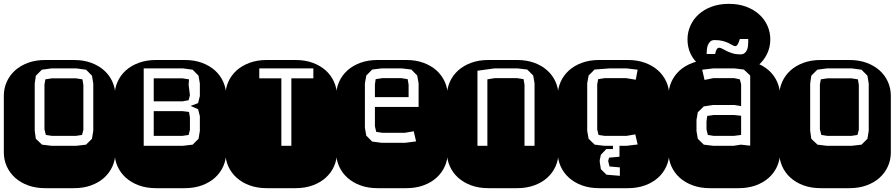

<svg xmlns="http://www.w3.org/2000/svg" viewBox="-22 -982 4669 1002"><path d="M364.3 -668.9Q413.6 -668.9 453.6 -654.3Q493.7 -639.6 521.7 -614.3Q549.8 -588.9 564.9 -554.9Q580.1 -521 580.1 -482.9V-186Q580.1 -147.9 564.9 -114Q549.8 -80.1 521.7 -54.7Q493.7 -29.3 453.6 -14.6Q413.6 0 364.3 0H213.9Q164.6 0 124.5 -14.6Q84.5 -29.3 56.4 -54.7Q28.3 -80.1 13.2 -114Q-2 -147.9 -2 -186V-482.9Q-2 -521 13.2 -554.9Q28.3 -588.9 56.4 -614.3Q84.5 -639.6 124.5 -654.3Q164.6 -668.9 213.9 -668.9ZM464.8 -545.9 458 -586.9 427.2 -618.2 377 -625H246.1L196.3 -618.2L165 -586.9L159.2 -545.9V-299.8L165 -257.8L197.3 -227.1L246.1 -221.2H377L427.2 -227.1L458 -257.8L464.8 -299.8ZM406.2 -277.8 374 -272.9H249L217.3 -277.8L210 -307.1V-541L214.8 -567.9L249 -573.2H374L408.2 -567.9L413.1 -539.1V-305.2Z M942.4 -668.9Q991.7 -668.9 1031.7 -654.3Q1071.8 -639.6 1099.9 -614.3Q1127.9 -588.9 1143.1 -554.9Q1158.2 -521 1158.2 -482.9V-186Q1158.2 -147.9 1143.1 -114Q1127.9 -80.1 1099.9 -54.7Q1071.8 -29.3 1031.7 -14.6Q991.7 0 942.4 0H792Q742.7 0 702.6 -14.6Q662.6 -29.3 634.5 -54.7Q606.4 -80.1 591.3 -114Q576.2 -147.9 576.2 -186V-482.9Q576.2 -521 591.3 -554.9Q606.4 -588.9 634.5 -614.3Q662.6 -639.6 702.6 -654.3Q742.7 -668.9 792 -668.9ZM1021 -376 1011.7 -412.1 972.7 -429.2 1011.7 -443.8 1021 -481V-545.9L1014.2 -586.9L983.4 -618.2L933.1 -625H728V-221.2H933.1L983.4 -227.1L1014.2 -257.8L1021 -298.8ZM962.4 -277.8 930.2 -272.9H780.3V-401.9H931.2L964.4 -397.9L969.2 -369.1V-304.2ZM962.4 -459 930.2 -453.1H780.3V-573.2H930.2L964.4 -567.9L962.4 -539.1L969.2 -484.9Z M1613.3 -625H1331.1V-573.2H1446.3V-221.2H1498.5V-573.2H1613.3ZM1520.5 -668.9Q1569.8 -668.9 1609.9 -654.3Q1649.9 -639.6 1678 -614.3Q1706.1 -588.9 1721.2 -554.9Q1736.3 -521 1736.3 -482.9V-186Q1736.3 -147.9 1721.2 -114Q1706.1 -80.1 1678 -54.7Q1649.9 -29.3 1609.9 -14.6Q1569.8 0 1520.5 0H1370.1Q1320.8 0 1280.8 -14.6Q1240.7 -29.3 1212.6 -54.7Q1184.6 -80.1 1169.4 -114Q1154.3 -147.9 1154.3 -186V-482.9Q1154.3 -521 1169.4 -554.9Q1184.6 -588.9 1212.6 -614.3Q1240.7 -639.6 1280.8 -654.3Q1320.8 -668.9 1370.1 -668.9Z M2098.6 -668.9Q2147.9 -668.9 2188 -654.3Q2228 -639.6 2256.1 -614.3Q2284.2 -588.9 2299.3 -554.9Q2314.5 -521 2314.5 -482.9V-186Q2314.5 -147.9 2299.3 -114Q2284.2 -80.1 2256.1 -54.7Q2228 -29.3 2188 -14.6Q2147.9 0 2098.6 0H1948.2Q1898.9 0 1858.9 -14.6Q1818.8 -29.3 1790.8 -54.7Q1762.7 -80.1 1747.6 -114Q1732.4 -147.9 1732.4 -186V-482.9Q1732.4 -521 1747.6 -554.9Q1762.7 -588.9 1790.8 -614.3Q1818.8 -639.6 1858.9 -654.3Q1898.9 -668.9 1948.2 -668.9ZM2162.6 -546.9 2155.3 -587.9 2124.5 -619.1 2075.2 -625H1969.2L1920.4 -619.1L1889.6 -587.9L1882.3 -546.9V-314.9L1889.6 -273.9L1920.4 -243.2L1969.2 -236.8H2092.3L2149.4 -244.1L2137.2 -296.9L2091.3 -289.1H1972.7L1941.4 -293.9L1934.6 -323.2V-423.8H2162.6ZM1934.6 -475.1V-541L1938.5 -568.8L1972.7 -574.2H2072.3L2105.5 -568.8L2110.4 -540V-475.1Z M2767.6 -546.9 2760.7 -587.9 2729.5 -619.1 2679.7 -625H2557.6L2469.7 -612.8V-221.2H2521.5V-567.9L2559.6 -574.2H2676.8L2710.4 -568.8L2715.3 -540V-221.2H2767.6ZM2676.8 -668.9Q2726.1 -668.9 2766.1 -654.3Q2806.2 -639.6 2834.2 -614.3Q2862.3 -588.9 2877.4 -554.9Q2892.6 -521 2892.6 -482.9V-186Q2892.6 -147.9 2877.4 -114Q2862.3 -80.1 2834.2 -54.7Q2806.2 -29.3 2766.1 -14.6Q2726.1 0 2676.8 0H2526.4Q2477.1 0 2437 -14.6Q2397 -29.3 2368.9 -54.7Q2340.8 -80.1 2325.7 -114Q2310.5 -147.9 2310.5 -186V-482.9Q2310.5 -521 2325.7 -554.9Q2340.8 -588.9 2368.9 -614.3Q2397 -639.6 2437 -654.3Q2477.1 -668.9 2526.4 -668.9Z M3254.9 -668.9Q3304.2 -668.9 3344.2 -654.3Q3384.3 -639.6 3412.4 -614.3Q3440.4 -588.9 3455.6 -554.9Q3470.7 -521 3470.7 -482.9V-186Q3470.7 -147.9 3455.6 -114Q3440.4 -80.1 3412.4 -54.7Q3384.3 -29.3 3344.2 -14.6Q3304.2 0 3254.9 0H3104.5Q3055.2 0 3015.1 -14.6Q2975.1 -29.3 2947 -54.7Q2918.9 -80.1 2903.8 -114Q2888.7 -147.9 2888.7 -186V-482.9Q2888.7 -521 2903.8 -554.9Q2918.9 -588.9 2947 -614.3Q2975.1 -639.6 3015.1 -654.3Q3055.2 -668.9 3104.5 -668.9ZM3248.5 -625H3158.7L3080.6 -619.1L3049.8 -587.9L3042.5 -546.9V-298.8L3049.8 -257.8L3081.5 -227.1L3130.9 -221.2H3176.8V-204.1H3142.1L3113.8 -174.3L3107.9 -146.5V-137.2L3113.8 -99.1L3143.1 -70.3L3212.9 -64.5V-108.4L3158.7 -113.3L3151.9 -142.1L3156.7 -159.2L3210.9 -164.1V-221.2H3248.5L3305.7 -228L3293.5 -280.8L3247.6 -272.9H3133.8L3101.6 -277.8L3094.7 -307.1V-542L3099.6 -568.8L3133.8 -574.2H3245.6L3295.9 -565.9L3305.7 -618.2Z M3893.1 -221.7V-333V-546.9V-587.9L3859.9 -619.1L3811 -625H3699.7L3642.6 -618.2L3654.8 -564.9L3700.7 -574.2H3809.6L3838.9 -567.9L3845.7 -542V-428.2L3811 -434.1H3699.7L3650.9 -426.8L3619.6 -396L3612.8 -356V-298.8L3619.6 -257.8L3650.9 -227.1L3699.7 -221.2H3806.6L3844.7 -227.1ZM3845.7 -277.8 3807.6 -272.9H3702.6L3671.9 -277.8L3665 -307.1V-349.1L3668.9 -377L3702.6 -381.8H3808.6L3845.7 -377.9V-304.2ZM3833 -668.9Q3882.3 -668.9 3922.4 -654.3Q3962.4 -639.6 3990.5 -614.3Q4018.6 -588.9 4033.7 -554.9Q4048.8 -521 4048.8 -482.9V-186Q4048.8 -147.9 4033.7 -114Q4018.6 -80.1 3990.5 -54.7Q3962.4 -29.3 3922.4 -14.6Q3882.3 0 3833 0H3682.6Q3633.3 0 3593.3 -14.6Q3553.2 -29.3 3525.1 -54.7Q3497.1 -80.1 3481.9 -114Q3466.8 -147.9 3466.8 -186V-482.9Q3466.8 -521 3481.9 -554.9Q3497.1 -588.9 3525.1 -614.3Q3553.2 -639.6 3593.3 -654.3Q3633.3 -668.9 3682.6 -668.9ZM3630.9 -640.1Q3598.6 -666.5 3582.3 -700.7Q3565.9 -734.9 3565.9 -776.4Q3565.9 -814.5 3581.1 -848.1Q3596.2 -881.8 3624.3 -907.2Q3652.3 -932.6 3692.4 -947.3Q3732.4 -961.9 3781.7 -961.9Q3831.5 -961.9 3871.3 -947.3Q3911.1 -932.6 3939.5 -907.2Q3967.8 -881.8 3982.9 -848.1Q3998 -814.5 3998 -776.4Q3998 -736.3 3981.4 -701.4Q3964.8 -666.5 3934.1 -640.1ZM3841.8 -698.2Q3855.5 -698.2 3863.8 -704.8Q3872.1 -711.4 3876.2 -721.2Q3880.4 -731 3881.6 -742.2Q3882.8 -753.4 3882.8 -762.2V-778.3H3838.9Q3832 -756.3 3826.9 -748.8Q3821.8 -741.2 3814.9 -741.2Q3809.1 -741.2 3801 -746.1Q3793 -751 3780.5 -757.1Q3768.1 -763.2 3750.2 -768.1Q3732.4 -772.9 3707 -772.9Q3692.9 -772.9 3684.6 -765.1Q3676.3 -757.3 3672.1 -746.3Q3668 -735.4 3667 -724.1Q3666 -712.9 3666 -706.1V-700.2H3710Q3713.9 -718.8 3719 -725.8Q3724.1 -732.9 3731 -732.9Q3738.3 -732.9 3747.8 -727.5Q3757.3 -722.2 3770.5 -715.6Q3783.7 -709 3801.3 -703.6Q3818.8 -698.2 3841.8 -698.2Z M4411.1 -668.9Q4460.4 -668.9 4500.5 -654.3Q4540.5 -639.6 4568.6 -614.3Q4596.7 -588.9 4611.8 -554.9Q4627 -521 4627 -482.9V-186Q4627 -147.9 4611.8 -114Q4596.7 -80.1 4568.6 -54.7Q4540.5 -29.3 4500.5 -14.6Q4460.4 0 4411.1 0H4260.7Q4211.4 0 4171.4 -14.6Q4131.3 -29.3 4103.3 -54.7Q4075.2 -80.1 4060.1 -114Q4044.9 -147.9 4044.9 -186V-482.9Q4044.9 -521 4060.1 -554.9Q4075.2 -588.9 4103.3 -614.3Q4131.3 -639.6 4171.4 -654.3Q4211.4 -668.9 4260.7 -668.9ZM4511.7 -545.9 4504.9 -586.9 4474.1 -618.2 4423.8 -625H4293L4243.2 -618.2L4211.9 -586.9L4206.1 -545.9V-299.8L4211.9 -257.8L4244.1 -227.1L4293 -221.2H4423.8L4474.1 -227.1L4504.9 -257.8L4511.7 -299.8ZM4453.1 -277.8 4420.9 -272.9H4295.9L4264.2 -277.8L4256.8 -307.1V-541L4261.7 -567.9L4295.9 -573.2H4420.9L4455.1 -567.9L4460 -539.1V-305.2Z"/></svg>

Font: Monofett
Style: Regular
Weight: 400
Designer: vernon adams
Foundry: vernon adams
Version: Version 1.000